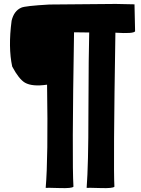

<svg xmlns="http://www.w3.org/2000/svg" viewBox="-20 -750 718 975"><path d="M568 -730 663 -728 666 -591Q658 -578 566 -584Q555 96 561 198Q553 207 492 205Q425 203 420 204Q429 88 429 -174Q430 -493 433 -585L356 -586Q345 68 353 198Q345 207 284 205Q217 203 212 204Q225 53 219 -320Q144 -309 107 -330Q76 -348 42 -412Q21 -509 39 -645Q51 -695 88 -711Q107 -720 230 -727Z"/></svg>

Font: Londrina Solid
Style: Regular
Weight: 400
Designer: Marcelo Magalhaes
Foundry: Marcelo Magalh„es
Version: Version 1.001 2011